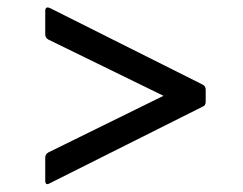

<svg xmlns="http://www.w3.org/2000/svg" viewBox="-20 -575 640 505"><path d="M111 -93Q99 -86 99 -100V-161Q99 -169 107 -174L410 -323L107 -471Q99 -476 99 -484V-546Q99 -559 111 -554L514 -352Q521 -348 521 -339V-307Q521 -298 514 -295Z"/></svg>

Font: LINE Seed Sans App
Style: Regular
Weight: 400
Designer: LINE VX Design & Dalton Maag Ltd & Sandoll Inc
Foundry: Dalton Maag Ltd
Version: Version 1.003